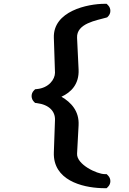

<svg xmlns="http://www.w3.org/2000/svg" viewBox="-20 -752 680 1009"><path d="M385 -553.2C381.3 -629.2 487.4 -644.6 537 -659L543.1 -660.8L547.7 -665.3C564.1 -681.7 564.1 -708.3 547.7 -724.7L540.4 -732H530C441.6 -732 258 -694.2 263 -553.2L269 -369.6C268.7 -334.9 236.7 -289.9 173.6 -283.9L164.7 -283L158.3 -276.7C140.7 -259 143.4 -232.2 158.3 -217.3L164.4 -211.2L173 -210.2C238.3 -202.2 270.5 -166.7 269 -121.8L263 48.1C257.4 195.3 412.3 232.9 511.3 236.6C517.7 236.9 523.9 237 530 237H540.4L547.7 229.7C564.1 213.3 564.1 186.7 547.7 170.3L540.4 163H530C490.2 163 381.9 112.7 385 55.3L393 -93.7C396.9 -167.8 354 -213.9 302.9 -243.7C352.7 -266.3 396.7 -309.2 393 -387.2Z"/></svg>

Font: Linux Libertine Mono O 
Style: Mono Bold
Weight: 400
Designer: Philipp H. Poll
Foundry: Philipp H. Poll
Version: Version 5.1.7